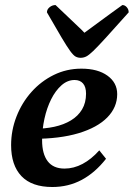

<svg xmlns="http://www.w3.org/2000/svg" viewBox="-20 -737 535 769"><path d="M189.7 12Q107.4 12 65.9 -31.5Q24.5 -75.1 24.5 -155.5Q24.5 -215.2 46.1 -270.4Q67.6 -325.6 106 -368.7Q144.5 -411.8 195.6 -436.9Q246.8 -462 305.9 -462Q371.7 -462 410.5 -433.9Q449.4 -405.8 449.4 -360Q449.4 -306.9 409.5 -266.4Q369.6 -226 294.4 -203.4Q219.3 -180.9 112 -180.9L114 -221Q159.3 -221 197.4 -229.2Q235.6 -237.5 264.3 -254.9Q293 -272.3 308.8 -299Q324.6 -325.7 324.6 -361.7Q324.6 -389 312.5 -402.8Q300.5 -416.6 278.7 -416.6Q250.2 -416.6 226.2 -395.3Q202.2 -374.1 184.8 -339.2Q167.4 -304.3 158 -261.4Q148.6 -218.5 148.6 -175.3Q148.6 -120.6 171 -91.2Q193.5 -61.8 238.4 -61.8Q275.5 -61.8 310.7 -80.5Q345.9 -99.2 377.6 -134.8L404.7 -101.1Q361 -45.3 307.4 -16.6Q253.9 12 189.7 12ZM303 -505.5Q291.9 -505.5 282.8 -510.4Q273.8 -515.3 261 -532.8Q248.2 -550.4 226.3 -587.2Q204.4 -624.1 168 -687.5Q168 -699.5 178.6 -708.1Q189.3 -716.8 202.5 -716.8Q233 -688.3 254.1 -667.7Q275.2 -647.2 290.9 -632.7Q306.6 -618.3 318.1 -605.8Q329.8 -614.6 346.3 -626.5Q362.8 -638.5 382.1 -652.9Q401.4 -667.3 423.8 -683.4Q446.1 -699.6 470 -716.8Q480.1 -716.8 487.7 -708.1Q495.4 -699.5 495.4 -687.5Q438.7 -624.1 405.2 -587.2Q371.7 -550.4 353.4 -532.8Q335.1 -515.3 324.6 -510.4Q314.2 -505.5 303 -505.5Z"/></svg>

Font: Petrona
Style: Italic
Weight: 400
Italic angle: -9°
Designer: Ringo R. Seeber
Foundry: Ringo R. Seeber
Version: Version 2.001; ttfautohint (v1.8.3)